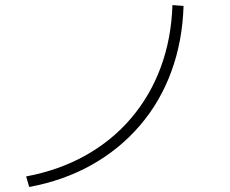

<svg xmlns="http://www.w3.org/2000/svg" viewBox="-20 -767 920 767"><path d="M84.4 -62.2Q215.6 -86.7 321.7 -146.1Q427.8 -205.6 503.9 -295Q580 -384.4 622.2 -498.3Q664.4 -612.2 668.9 -746.7L713.3 -743.3Q708.9 -602.2 664.4 -481.1Q620 -360 538.9 -265.6Q457.8 -171.1 346.1 -108.3Q234.4 -45.6 96.7 -20Z"/></svg>

Font: Paperlogy 2 ExtraLight
Style: Regular
Weight: 250
Designer: redesigned by Lee Juim, glyphs from Gmarket Sans & Montserrat
Foundry: PT&
Version: Version 1.001